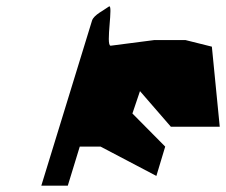

<svg xmlns="http://www.w3.org/2000/svg" viewBox="-20 -777 717 609"><path d="M111 -188H195L233 -312H299L476 -219L504 -312L400 -417L424 -488L522 -375H677L652 -629L568 -650H470L331 -632C314 -632 341 -769 325 -756C309 -744 278 -730 272 -712Z"/></svg>

Font: bitstorm
Style: extobl
Weight: 400
Version: Version 0.2